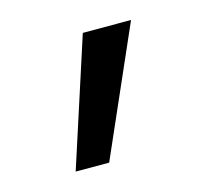

<svg xmlns="http://www.w3.org/2000/svg" viewBox="-53 -748 410 381"><g transform="rotate(-15 152.0 -558.0)"><path d="M60.1 -426.8 145 -689H244.1L128.9 -426.8Z"/></g></svg>

Font: FiraGO
Style: Regular
Weight: 400
Designer: bBox Type
Foundry: bBox Type GmbH
Version: Version 1.001;PS 001.001;hotconv 1.0.88;makeotf.lib2.5.64775